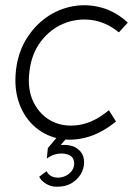

<svg xmlns="http://www.w3.org/2000/svg" viewBox="-20 -523 528 730"><path d="M421 -61Q363 -14 304.5 0.5Q246 15 195 2Q144 -11 106.5 -46.5Q69 -82 51 -136Q33 -190 41 -258Q49 -324 80 -374.5Q111 -425 156.5 -457Q202 -489 256 -499Q310 -509 364.5 -494.5Q419 -480 466 -437L432 -400Q383 -440 327.5 -447Q272 -454 221.5 -433Q171 -412 135.5 -365.5Q100 -319 92 -252Q83 -183 108 -133.5Q133 -84 178.5 -61.5Q224 -39 281 -48Q338 -57 394 -104ZM196 187Q174 187 155.5 176Q137 165 129 149L157 128Q166 145 183 150Q200 155 218 150Q236 145 248.5 132Q261 119 262 101Q263 77 244.5 67.5Q226 58 201.5 61.5Q177 65 158 80L162 40L217 -25L248 -14L211 28Q251 26 272.5 41Q294 56 298.5 80Q303 104 292.5 128.5Q282 153 257.5 170Q233 187 196 187Z"/></svg>

Font: Kulim Park ExtraLight
Style: Italic
Weight: 275
Italic angle: -8°
Designer: Noponies / Dale Sattler
Foundry: Noponies
Version: Version 1.000; ttfautohint (v1.8.3)